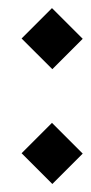

<svg xmlns="http://www.w3.org/2000/svg" viewBox="-20 -445 224 474"><path d="M109.2 -274.2 33.3 -350 108.3 -425 184.2 -349.2ZM109.2 9.2 33.3 -66.7 108.3 -141.7 184.2 -65.8Z"/></svg>

Font: Manufacturing Consent
Style: Regular
Weight: 400
Version: Version 3.000; ttfautohint (v1.8.4.7-5d5b)